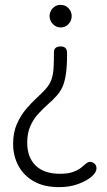

<svg xmlns="http://www.w3.org/2000/svg" viewBox="-20 -764 440 790"><path d="M223 6Q161 6 119 -18Q77 -42 55.5 -82.5Q34 -123 34 -172Q34 -219 49.5 -254Q65 -289 87.5 -315.5Q110 -342 132 -362Q154 -382 168 -398Q185 -417 192 -437.5Q199 -458 200.5 -485.5Q202 -513 202 -550Q202 -561 209 -567Q216 -573 230 -573Q242 -573 249 -566.5Q256 -560 256 -544Q256 -488 250.5 -455Q245 -422 235.5 -403Q226 -384 213 -370Q198 -353 177.5 -335Q157 -317 137 -295Q117 -273 104.5 -244.5Q92 -216 92 -177Q92 -117 126.5 -83Q161 -49 227 -49Q260 -49 280.5 -56.5Q301 -64 313 -73.5Q325 -83 333.5 -90.5Q342 -98 351 -98Q360 -98 368.5 -91Q377 -84 377 -71Q377 -55 357 -37.5Q337 -20 302 -7Q267 6 223 6ZM229 -651Q211 -651 197.5 -665Q184 -679 184 -698Q184 -716 197 -730Q210 -744 229 -744Q249 -744 262 -730Q275 -716 275 -698Q275 -679 262 -665Q249 -651 229 -651Z"/></svg>

Font: Dosis
Style: Regular
Weight: 400
Designer: EdgarTolentino, PabloImpallari, IginoMarini
Foundry: EdgarTolentino, PabloImpallari, IginoMarini
Version: Version 3.001; ttfautohint (v1.8.2)